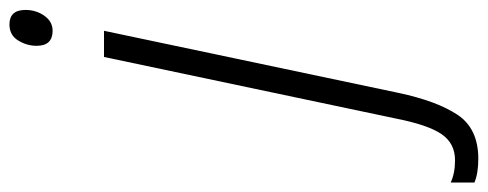

<svg xmlns="http://www.w3.org/2000/svg" viewBox="-454 -442 1007 396"><g transform="rotate(-90 49.0 -243.5)"><path d="M184 -638Q203 -638 215 -655Q227 -672 227 -694Q227 -727 197 -727Q175 -727 164 -709Q153 -691 153 -671Q153 -638 184 -638ZM-80 240Q-18 240 10.5 197.5Q39 155 56 75L184 -532H130L3 70Q-10 136 -29 164Q-48 192 -83 192Q-110 192 -129 183V232Q-110 240 -80 240Z"/></g></svg>

Font: Noto Sans Display SemiCondensed Light
Style: Italic
Weight: 300
Width: 4
Italic angle: -12°
Designer: Monotype Design Team
Foundry: Monotype Imaging Inc.
Version: Version 1.900